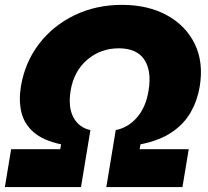

<svg xmlns="http://www.w3.org/2000/svg" viewBox="-28 -757 840 777"><path d="M-8.3 0 17.1 -153.3H215.8L219.2 -172.9Q146 -188.5 107.7 -222.4Q69.3 -256.3 58.3 -303.7Q47.4 -351.1 56.6 -407.2Q72.8 -504.4 129.6 -578.9Q186.5 -653.3 273.4 -695.3Q360.4 -737.3 465.3 -737.3Q570.8 -737.3 647.5 -695.3Q724.1 -653.3 760.3 -578.9Q796.4 -504.4 780.3 -407.2Q771 -351.1 744.4 -303.7Q717.8 -256.3 668.2 -222.4Q618.7 -188.5 540.5 -172.9L537.1 -153.3H735.8L710.4 0H402.3L440.4 -230.5Q491.2 -240.7 526.9 -282.2Q562.5 -323.7 573.2 -390.1Q586.4 -470.2 555.9 -515.9Q525.4 -561.5 452.6 -561.5Q379.4 -561.5 325.2 -515.4Q271 -469.2 257.8 -390.1Q247.1 -323.7 269 -282.2Q291 -240.7 337.9 -230.5L299.8 0Z"/></svg>

Font: Inter Black
Style: Italic
Weight: 900
Italic angle: -9.39999°
Designer: Rasmus Andersson
Foundry: rsms
Version: Version 4.000;git-a52131595